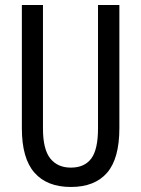

<svg xmlns="http://www.w3.org/2000/svg" viewBox="-20 -734 562 764"><path d="M455 -224Q455 -103 406 -46.5Q357 10 262 10Q167 10 117 -47Q67 -104 67 -223V-714H151V-222Q151 -140 180 -103.5Q209 -67 262 -67Q316 -67 343 -103Q370 -139 370 -223V-714H455Z"/></svg>

Font: Noto Sans Sinhala UI ExtraCondensed
Style: Regular
Weight: 400
Width: 2
Designer: Jelle Bosma - Monotype Design Team
Foundry: Monotype Imaging Inc.
Version: Version 2.006; ttfautohint (v1.8.4.7-5d5b)